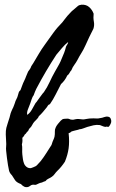

<svg xmlns="http://www.w3.org/2000/svg" viewBox="-20 -762 489 810"><path d="M269.5 -200.2Q273.4 -164.1 269.5 -136.2Q265.6 -108.4 253.9 -80.1Q239.3 -57.6 221.7 -41Q215.8 -35.2 210.9 -28.3Q206.1 -21.5 199.2 -16.6Q192.4 -11.7 184.6 -8.3Q176.8 -4.9 171.9 2Q168 2.9 164.6 4.4Q161.1 5.9 157.2 7.8Q147.5 9.8 143.1 12.2Q138.7 14.6 133.8 16.6Q128.9 18.6 125 17.6Q121.1 16.6 116.2 17.6Q111.3 18.6 107.9 21.5Q104.5 24.4 99.6 26.4Q89.8 29.3 82 25.4Q74.2 21.5 68.4 14.6Q49.8 7.8 43.5 -2Q37.1 -11.7 30.3 -22.5Q20.5 -32.2 18.1 -42.5Q15.6 -52.7 13.7 -65.4Q8.8 -95.7 5.9 -126Q4.9 -134.8 5.9 -144.5Q6.8 -154.3 5.9 -164.1Q4.9 -177.7 4.4 -194.3Q3.9 -210.9 6.8 -222.7Q8.8 -231.4 11.7 -239.3Q14.6 -247.1 16.6 -254.9Q20.5 -265.6 22.5 -274.9Q24.4 -284.2 28.3 -293Q30.3 -297.9 32.2 -301.8Q34.2 -305.7 36.1 -309.6Q38.1 -314.5 39.6 -318.8Q41 -323.2 43 -328.1Q44.9 -335.9 49.3 -343.8Q53.7 -351.6 55.7 -360.4Q57.6 -367.2 59.1 -372.1Q60.5 -377 66.4 -381.8Q70.3 -391.6 73.7 -401.4Q77.1 -411.1 82 -420.9Q86.9 -430.7 90.3 -440.4Q93.8 -450.2 98.6 -460Q107.4 -471.7 108.9 -475.1Q110.4 -478.5 112.3 -483.4Q118.2 -491.2 120.1 -495.1Q131.8 -514.6 143.6 -534.7Q155.3 -554.7 168.9 -573.2Q186.5 -597.7 203.6 -621.6Q220.7 -645.5 243.2 -668Q247.1 -673.8 252.9 -680.7Q258.8 -687.5 264.6 -695.3Q271.5 -702.1 277.3 -709Q283.2 -715.8 290 -720.7Q302.7 -731.4 308.1 -736.3Q313.5 -741.2 324.2 -742.2Q343.8 -743.2 356.4 -731.9Q369.1 -720.7 375 -704.1Q373 -686.5 376 -670.9Q378.9 -655.3 374 -640.6Q365.2 -624 356.9 -606.4Q348.6 -588.9 340.8 -571.3Q332 -551.8 323.2 -538.1Q314.5 -524.4 306.6 -508.8Q300.8 -498 293.5 -488.3Q286.1 -478.5 281.2 -465.8Q276.4 -460.9 273.4 -454.6Q270.5 -448.2 263.7 -443.4Q258.8 -432.6 252 -423.3Q245.1 -414.1 237.3 -407.2Q225.6 -384.8 214.8 -363.3Q204.1 -341.8 190.4 -322.3Q185.5 -321.3 182.6 -317.4Q179.7 -313.5 176.8 -308.6Q168.9 -298.8 161.1 -289.6Q153.3 -280.3 143.6 -271.5Q141.6 -264.6 132.3 -255.9Q123 -247.1 120.1 -242.2Q118.2 -239.3 116.7 -236.3Q115.2 -233.4 113.3 -230.5Q111.3 -226.6 107.9 -223.6Q104.5 -220.7 102.5 -217.8Q99.6 -210 97.7 -208.5Q95.7 -207 93.8 -205.1Q87.9 -196.3 86.9 -196.3Q85.9 -196.3 85 -195.3Q79.1 -184.6 77.1 -183.6Q75.2 -182.6 74.2 -180.7Q75.2 -167 74.2 -162.1Q73.2 -157.2 72.3 -152.3Q74.2 -143.6 73.7 -132.3Q73.2 -121.1 74.2 -110.4Q75.2 -99.6 76.7 -90.3Q78.1 -81.1 81.1 -73.2Q84 -64.5 91.8 -58.1Q99.6 -51.8 110.4 -52.7Q114.3 -53.7 121.1 -56.6Q127.9 -59.6 131.8 -61.5Q136.7 -65.4 141.6 -71.3Q146.5 -77.1 151.4 -82Q163.1 -96.7 174.8 -115.2Q186.5 -133.8 197.3 -150.4Q202.1 -166 205.1 -171.9Q208 -177.7 210 -185.5Q211.9 -196.3 211.4 -206.1Q210.9 -215.8 214.8 -223.6Q216.8 -229.5 224.1 -238.8Q231.4 -248 236.3 -252.9Q245.1 -260.7 247.1 -260.3Q249 -259.8 251 -260.7Q267.6 -262.7 272.5 -259.8Q277.3 -256.8 288.1 -256.8Q293.9 -257.8 300.3 -259.3Q306.6 -260.7 313.5 -259.8Q321.3 -258.8 328.1 -258.3Q335 -257.8 342.8 -259.8Q355.5 -262.7 374 -262.7Q379.9 -262.7 387.2 -262.2Q394.5 -261.7 402.3 -263.7Q411.1 -264.6 419.9 -268.1Q428.7 -271.5 436.5 -269.5Q443.4 -268.6 446.8 -261.7Q450.2 -254.9 449.2 -247.1Q448.2 -242.2 444.3 -234.9Q440.4 -227.5 436.5 -226.6Q428.7 -228.5 427.7 -227.5Q426.8 -226.6 424.8 -226.6Q418 -227.5 412.6 -230Q407.2 -232.4 401.4 -234.4Q387.7 -236.3 374.5 -233.4Q361.3 -230.5 348.6 -226.6Q342.8 -224.6 336.4 -222.2Q330.1 -219.7 323.2 -217.8Q320.3 -216.8 316.9 -216.8Q313.5 -216.8 310.5 -214.8Q303.7 -212.9 298.3 -211.9Q293 -210.9 287.1 -209Q279.3 -207 278.3 -204.6Q277.3 -202.1 269.5 -200.2ZM217.8 -531.2Q195.3 -497.1 174.3 -461.4Q153.3 -425.8 132.8 -386.7Q129.9 -380.9 127.4 -374.5Q125 -368.2 122.1 -360.4Q117.2 -354.5 113.8 -344.2Q110.4 -334 107.4 -325.2Q102.5 -312.5 97.7 -300.3Q92.8 -288.1 94.7 -277.3Q106.4 -285.2 114.3 -299.3Q122.1 -313.5 129.9 -327.1Q134.8 -332 138.7 -338.4Q142.6 -344.7 147.5 -350.6Q152.3 -356.4 156.2 -362.3Q160.2 -368.2 165 -373Q178.7 -392.6 189 -415Q199.2 -437.5 211.9 -460Q217.8 -470.7 224.1 -481.4Q230.5 -492.2 235.4 -502.9Q240.2 -515.6 245.6 -527.3Q251 -539.1 254.9 -551.8Q257.8 -566.4 262.2 -571.8Q266.6 -577.1 267.6 -585Q252.9 -573.2 241.2 -559.1Q229.5 -544.9 217.8 -531.2Z"/></svg>

Font: Seaweed Script
Style: Regular
Weight: 400
Designer: Squid
Foundry: Font Diner, Inc DBA Neapolitan
Version: Version 1.000